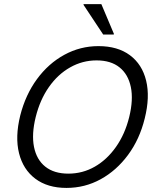

<svg xmlns="http://www.w3.org/2000/svg" viewBox="-20 -911 765 941"><path d="M305.8 10Q213.3 10 153.3 -35Q93.3 -80 73.3 -160Q53.3 -240 79.2 -345Q105 -446.7 161.2 -523.3Q217.5 -600 295.4 -642.5Q373.3 -685 462.5 -685Q556.7 -685 616.7 -640.4Q676.7 -595.8 696.2 -515.8Q715.8 -435.8 689.2 -330Q664.2 -228.3 607.5 -151.7Q550.8 -75 473.3 -32.5Q395.8 10 305.8 10ZM315 -60Q385 -60 444.6 -94.2Q504.2 -128.3 548.3 -190.8Q592.5 -253.3 613.3 -337.5Q634.2 -422.5 621.2 -484.6Q608.3 -546.7 565.8 -580.8Q523.3 -615 453.3 -615Q384.2 -615 323.8 -580.8Q263.3 -546.7 219.6 -484.2Q175.8 -421.7 155 -337.5Q134.2 -253.3 146.7 -190.8Q159.2 -128.3 202.1 -94.2Q245 -60 315 -60ZM485.8 -741.7 389.2 -887.5 390 -890.8H476.7L538.3 -745L537.5 -741.7Z"/></svg>

Font: Funnel Sans Light
Style: Italic
Weight: 300
Italic angle: -14.036°
Designer: NORD ID, Kristian Moeller
Foundry: Dicotype
Version: Version 1.000